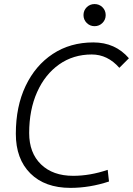

<svg xmlns="http://www.w3.org/2000/svg" viewBox="-20 -911 652 941"><path d="M325.2 9.8Q200.2 9.8 128.9 -61Q57.6 -131.8 57.6 -255.4Q57.6 -389.2 105.5 -489.7Q153.3 -590.3 238.8 -646.7Q324.2 -703.1 437.5 -703.1Q544.9 -703.1 611.8 -625.5L564.9 -578.6Q507.3 -644 429.7 -644Q338.9 -644 269.8 -595.2Q200.7 -546.4 161.9 -459.7Q123 -373 123 -258.8Q123 -161.6 180.9 -105.5Q238.8 -49.3 338.4 -49.3Q421.4 -49.3 507.8 -78.6L514.2 -21.5Q419.9 9.8 325.2 9.8ZM443.4 -782.7Q420.9 -782.7 405 -798.6Q389.2 -814.5 389.2 -836.9Q389.2 -859.9 405 -875.5Q420.9 -891.1 443.4 -891.1Q466.3 -891.1 482.2 -875.5Q498 -859.9 498 -836.9Q498 -814.5 482.2 -798.6Q466.3 -782.7 443.4 -782.7Z"/></svg>

Font: Cascadia Mono Light
Style: Italic
Weight: 300
Italic angle: -10°
Monospace: yes
Designer: Aaron Bell
Foundry: Saja Typeworks
Version: Version 2404.023; ttfautohint (v1.8.4)